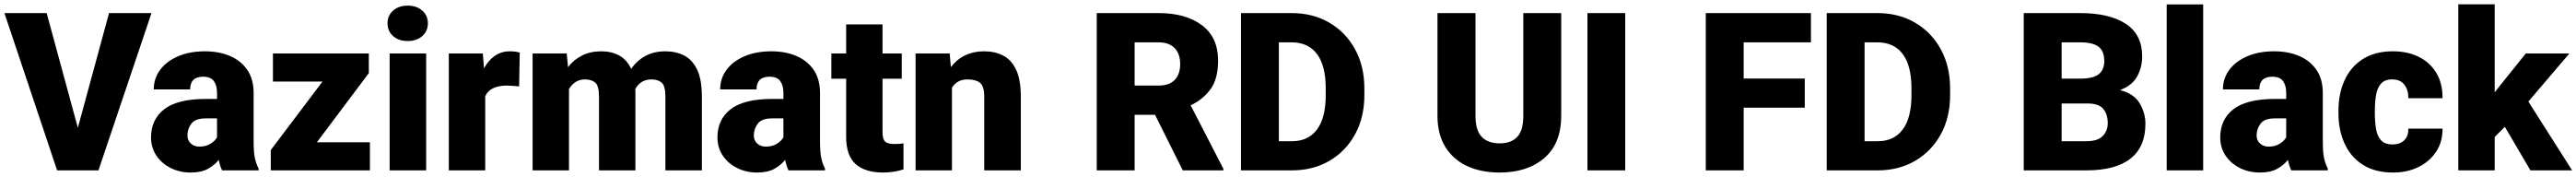

<svg xmlns="http://www.w3.org/2000/svg" viewBox="-22 -770 11652 800"><path d="M189 -710.9 330.1 -192.4 471.2 -710.9H663.1L423.3 0H236.3L-2 -710.9Z M982.4 0Q973.1 -19 967.3 -47.4Q948.2 -23.4 918.2 -6.8Q888.2 9.8 840.3 9.8Q791.5 9.8 750.7 -10.3Q710 -30.3 685.5 -66.2Q661.1 -102.1 661.1 -148.9Q661.1 -230.5 721.2 -276.6Q781.2 -322.8 908.7 -322.8H959.5V-350.6Q959.5 -383.8 945.1 -403.6Q930.7 -423.3 896.5 -423.3Q837.9 -423.3 837.9 -365.7H673.3Q673.3 -415 701.9 -453.9Q730.5 -492.7 782.7 -515.4Q835 -538.1 905.3 -538.1Q968.3 -538.1 1017.8 -517.1Q1067.4 -496.1 1096.2 -454.3Q1125 -412.6 1125 -349.6V-133.3Q1125 -81.5 1130.9 -54.9Q1136.7 -28.3 1147.5 -8.3V0ZM879.4 -107.4Q909.7 -107.4 930.2 -120.4Q950.7 -133.3 959.5 -149.4V-234.9H907.7Q861.8 -234.9 843.8 -211.4Q825.7 -188 825.7 -157.7Q825.7 -135.3 841.1 -121.3Q856.4 -107.4 879.4 -107.4Z M1650.9 -127V0H1202.6V-91.8L1436.5 -401.4H1212.4V-528.3H1646V-439.5L1411.1 -127Z M1730.5 -664.6Q1730.5 -699.7 1755.9 -722.2Q1781.2 -744.6 1821.8 -744.6Q1862.3 -744.6 1887.7 -722.2Q1913.1 -699.7 1913.1 -664.6Q1913.1 -629.4 1887.7 -606.9Q1862.3 -584.5 1821.8 -584.5Q1781.2 -584.5 1755.9 -606.9Q1730.5 -629.4 1730.5 -664.6ZM1905.3 -528.3V0H1740.2V-528.3Z M2328.6 -532.2 2325.7 -379.4Q2315.9 -380.4 2299.3 -381.8Q2282.7 -383.3 2271.5 -383.3Q2194.3 -383.3 2172.4 -335V0H2007.8V-528.3H2161.6L2167 -460.9Q2186.5 -497.6 2216.1 -517.8Q2245.6 -538.1 2283.2 -538.1Q2310.5 -538.1 2328.6 -532.2Z M2623 -411.1Q2599.6 -411.1 2581.3 -399.4Q2563 -387.7 2551.3 -367.7V0H2386.7V-528.3H2541L2546.9 -466.3Q2572.3 -500 2610.1 -519Q2647.9 -538.1 2697.3 -538.1Q2743.7 -538.1 2778.6 -519Q2813.5 -500 2832.5 -458.5Q2857.4 -495.6 2896.2 -516.8Q2935.1 -538.1 2987.3 -538.1Q3035.6 -538.1 3073 -518.6Q3110.4 -499 3131.3 -454.1Q3152.3 -409.2 3152.3 -332.5V0H2987.3V-332.5Q2987.3 -381.8 2970.5 -396.5Q2953.6 -411.1 2924.3 -411.1Q2898.9 -411.1 2880.6 -399.7Q2862.3 -388.2 2851.1 -367.7Q2851.6 -360.4 2851.6 -352.5V0H2687V-331.5Q2687 -381.8 2670.2 -396.5Q2653.3 -411.1 2623 -411.1Z M3543.9 0Q3534.7 -19 3528.8 -47.4Q3509.8 -23.4 3479.7 -6.8Q3449.7 9.8 3401.9 9.8Q3353 9.8 3312.3 -10.3Q3271.5 -30.3 3247.1 -66.2Q3222.7 -102.1 3222.7 -148.9Q3222.7 -230.5 3282.7 -276.6Q3342.8 -322.8 3470.2 -322.8H3521V-350.6Q3521 -383.8 3506.6 -403.6Q3492.2 -423.3 3458 -423.3Q3399.4 -423.3 3399.4 -365.7H3234.9Q3234.9 -415 3263.4 -453.9Q3292 -492.7 3344.2 -515.4Q3396.5 -538.1 3466.8 -538.1Q3529.8 -538.1 3579.3 -517.1Q3628.9 -496.1 3657.7 -454.3Q3686.5 -412.6 3686.5 -349.6V-133.3Q3686.5 -81.5 3692.4 -54.9Q3698.2 -28.3 3709 -8.3V0ZM3440.9 -107.4Q3471.2 -107.4 3491.7 -120.4Q3512.2 -133.3 3521 -149.4V-234.9H3469.2Q3423.3 -234.9 3405.3 -211.4Q3387.2 -188 3387.2 -157.7Q3387.2 -135.3 3402.6 -121.3Q3418 -107.4 3440.9 -107.4Z M4056.2 -528.3V-414.1H3969.2V-172.4Q3969.2 -141.1 3981 -130.1Q3992.7 -119.1 4022.9 -119.1Q4037.1 -119.1 4046.4 -119.9Q4055.7 -120.6 4064 -122.1V-4.4Q4020.5 9.8 3971.2 9.8Q3891.6 9.8 3848.1 -28.1Q3804.7 -65.9 3804.7 -151.9V-414.1H3737.8V-528.3H3804.7V-659.7H3969.2V-528.3Z M4354.5 -411.1Q4328.6 -411.1 4311.3 -401.1Q4293.9 -391.1 4283.2 -373.5V0H4118.7V-528.3H4272.9L4278.3 -466.8Q4333.5 -538.1 4428.7 -538.1Q4478 -538.1 4515.4 -518.6Q4552.7 -499 4573.7 -454.1Q4594.7 -409.2 4594.7 -332.5V0H4429.2V-333Q4429.2 -380.9 4409.7 -396Q4390.1 -411.1 4354.5 -411.1Z M5327.1 0 5201.7 -251H5109.4V0H4938V-710.9H5217.8Q5340.8 -710.9 5413.8 -656Q5486.8 -601.1 5486.8 -496.1Q5486.8 -414.1 5452.9 -367.2Q5418.9 -320.3 5362.8 -293.9L5510.7 -7.3V0ZM5217.8 -578.6H5109.4V-383.3H5217.8Q5266.6 -383.3 5291 -409.2Q5315.4 -435.1 5315.4 -480.5Q5315.4 -526.4 5290.5 -552.5Q5265.6 -578.6 5217.8 -578.6Z M5821.3 0H5590.3V-710.9H5818.8Q5915.5 -710.9 5989.7 -667.7Q6064 -624.5 6106.2 -547.6Q6148.4 -470.7 6148.4 -370.1V-340.3Q6148.4 -239.7 6106.4 -163.1Q6064.5 -86.4 5990.5 -43.2Q5916.5 0 5821.3 0ZM5818.8 -578.6H5761.7V-131.8H5821.3Q5894.5 -131.8 5934.1 -184.6Q5973.6 -237.3 5973.6 -340.3V-371.1Q5973.6 -473.1 5934.1 -525.9Q5894.5 -578.6 5818.8 -578.6Z M6867.2 -710.9H7038.6V-246.6Q7038.6 -121.6 6962.4 -55.9Q6886.2 9.8 6759.8 9.8Q6676.3 9.8 6613 -19.5Q6549.8 -48.8 6514.4 -106.2Q6479 -163.6 6479 -246.6V-710.9H6650.9V-246.6Q6650.9 -180.7 6679.2 -151.4Q6707.5 -122.1 6759.8 -122.1Q6812.5 -122.1 6839.8 -151.4Q6867.2 -180.7 6867.2 -246.6Z M7328.1 -710.9V0H7157.2V-710.9Z M8140.1 -415V-283.2H7863.8V0H7692.4V-710.9H8168V-578.6H7863.8V-415Z M8470.2 0H8239.3V-710.9H8467.8Q8564.5 -710.9 8638.7 -667.7Q8712.9 -624.5 8755.1 -547.6Q8797.4 -470.7 8797.4 -370.1V-340.3Q8797.4 -239.7 8755.4 -163.1Q8713.4 -86.4 8639.4 -43.2Q8565.4 0 8470.2 0ZM8467.8 -578.6H8410.6V-131.8H8470.2Q8543.5 -131.8 8583 -184.6Q8622.6 -237.3 8622.6 -340.3V-371.1Q8622.6 -473.1 8583 -525.9Q8543.5 -578.6 8467.8 -578.6Z M9413.6 0H9130.4V-710.9H9385.7Q9517.1 -710.9 9591.6 -662.6Q9666 -614.3 9666 -514.6Q9666 -466.3 9643.6 -425Q9621.1 -383.8 9565.9 -362.8Q9628.9 -346.7 9654.8 -303Q9680.7 -259.3 9680.7 -210.4Q9680.7 -106 9613 -53Q9545.4 0 9413.6 0ZM9385.7 -578.6H9301.8V-414.6H9384.8Q9444.3 -414.6 9469.5 -434.6Q9494.6 -454.6 9494.6 -494.1Q9494.6 -539.1 9468.8 -558.8Q9442.9 -578.6 9385.7 -578.6ZM9510.3 -212.9Q9510.3 -253.9 9489.7 -278.1Q9469.2 -302.2 9420.4 -302.2H9301.8V-131.8H9413.6Q9465.8 -131.8 9488 -155.5Q9510.3 -179.2 9510.3 -212.9Z M9941.9 -750V0H9776.9V-750Z M10340.3 0Q10331.1 -19 10325.2 -47.4Q10306.2 -23.4 10276.1 -6.8Q10246.1 9.8 10198.2 9.8Q10149.4 9.8 10108.6 -10.3Q10067.9 -30.3 10043.5 -66.2Q10019 -102.1 10019 -148.9Q10019 -230.5 10079.1 -276.6Q10139.2 -322.8 10266.6 -322.8H10317.4V-350.6Q10317.4 -383.8 10303 -403.6Q10288.6 -423.3 10254.4 -423.3Q10195.8 -423.3 10195.8 -365.7H10031.2Q10031.2 -415 10059.8 -453.9Q10088.4 -492.7 10140.6 -515.4Q10192.9 -538.1 10263.2 -538.1Q10326.2 -538.1 10375.7 -517.1Q10425.3 -496.1 10454.1 -454.3Q10482.9 -412.6 10482.9 -349.6V-133.3Q10482.9 -81.5 10488.8 -54.9Q10494.6 -28.3 10505.4 -8.3V0ZM10237.3 -107.4Q10267.6 -107.4 10288.1 -120.4Q10308.6 -133.3 10317.4 -149.4V-234.9H10265.6Q10219.7 -234.9 10201.7 -211.4Q10183.6 -188 10183.6 -157.7Q10183.6 -135.3 10199 -121.3Q10214.4 -107.4 10237.3 -107.4Z M10797.4 -117.2Q10832 -117.2 10851.3 -136Q10870.6 -154.8 10869.6 -188.5H11024.4Q11024.9 -128.9 10995.4 -84.2Q10965.8 -39.6 10915.3 -14.9Q10864.7 9.8 10801.3 9.8Q10718.8 9.8 10663.8 -25.4Q10608.9 -60.5 10581.3 -121.3Q10553.7 -182.1 10553.7 -258.3V-269.5Q10553.7 -346.2 10581.1 -406.7Q10608.4 -467.3 10663.3 -502.7Q10718.3 -538.1 10800.3 -538.1Q10866.2 -538.1 10916.7 -513.2Q10967.3 -488.3 10996.1 -440.9Q11024.9 -393.6 11024.4 -326.2H10869.6Q10870.6 -361.8 10852.3 -386.5Q10834 -411.1 10796.4 -411.1Q10762.7 -411.1 10745.8 -391.6Q10729 -372.1 10723.6 -339.8Q10718.3 -307.6 10718.3 -269.5V-258.3Q10718.3 -219.2 10723.6 -187.3Q10729 -155.3 10746.1 -136.2Q10763.2 -117.2 10797.4 -117.2Z M11421.9 0 11306.2 -196.8 11260.3 -150.9V0H11095.7V-750.5H11260.3V-352.5L11276.9 -374L11400.9 -528.3H11598.1L11412.6 -311L11610.4 0Z"/></svg>

Font: Vazirmatn RD UI FD Black
Style: Regular
Weight: 900
Designer: Saber Rastikerdar
Foundry: Saber Rastikerdar
Version: Version 33.003